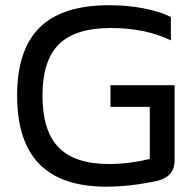

<svg xmlns="http://www.w3.org/2000/svg" viewBox="-20 -699 735 728"><path d="M627.9 -545.9Q531.7 -592.8 399.9 -592.8Q265.6 -592.8 203.4 -531.2Q141.1 -469.7 141.1 -335.9Q141.1 -202.6 202.4 -139.9Q263.7 -77.1 393.1 -77.1Q468.3 -77.1 547.9 -96.2V-293.9H398.9V-376H642.1V-90.8Q642.1 -35.2 588.9 -17.1Q561 -8.3 501 0.2Q440.9 8.8 382.8 8.8Q213.4 8.8 129.2 -77.1Q44.9 -163.1 44.9 -336.9Q44.9 -510.7 130.6 -595Q216.3 -679.2 394 -679.2Q465.3 -679.2 526.4 -667Q587.4 -654.8 627.9 -634.8Z"/></svg>

Font: LT Wave Text
Style: Regular
Weight: 400
Designer: Daniel Lyons
Version: Version 2.5 (Glyphs App)